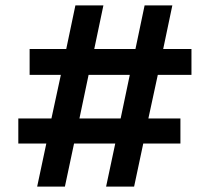

<svg xmlns="http://www.w3.org/2000/svg" viewBox="-20 -693 779 713"><path d="M478 0H374L408 -160H255L221 0H118L152 -160H48V-253H171L206 -415H90V-511H226L260 -673H364L330 -511H483L517 -673H620L586 -511H691V-415H566L531 -253H650V-160H512ZM428 -253 462 -415H309L275 -253Z"/></svg>

Font: Hind Madurai SemiBold
Style: Regular
Weight: 600
Designer: Jyotish Sonowal
Foundry: Indian Type Foundry
Version: Version 1.001;PS 1.0;hotconv 1.0.86;makeotf.lib2.5.63406; tt